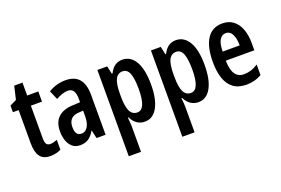

<svg xmlns="http://www.w3.org/2000/svg" viewBox="-114 -1028 2392 1637"><g transform="rotate(-20 1081.5 -210.0)"><path d="M223 -87Q237 -87 252 -91Q267 -95 285 -101V-12Q243 10 188 10Q124 10 95 -30Q66 -70 66 -151V-451H14V-511L74 -540L102 -660H177V-543H278V-451H177V-153Q177 -120 187 -103.5Q197 -87 223 -87Z M527 -554Q691 -554 691 -363V0H609L592 -74H590Q566 -32 535.5 -11Q505 10 459 10Q415 10 388 -14Q361 -38 348 -76Q335 -114 335 -158Q335 -242 381 -285Q427 -328 514 -332L581 -335V-366Q581 -413 565.5 -438Q550 -463 516 -463Q469 -463 407 -428L372 -510Q444 -554 527 -554ZM540 -256Q493 -254 470 -228.5Q447 -203 447 -158Q447 -116 461.5 -97.5Q476 -79 503 -79Q538 -79 559.5 -113Q581 -147 581 -207V-259Z M1042 -553Q1117 -553 1159.5 -480.5Q1202 -408 1202 -271Q1202 -139 1161 -64.5Q1120 10 1046 10Q967 10 925 -72H919Q925 -17 925 6V240H814V-543H903L919 -471H925Q949 -517 977.5 -535Q1006 -553 1042 -553ZM1011 -459Q967 -459 946 -418Q925 -377 925 -286V-262Q925 -170 946 -128Q967 -86 1012 -86Q1090 -86 1090 -270Q1090 -365 1071.5 -412Q1053 -459 1011 -459Z M1528 -553Q1603 -553 1645.5 -480.5Q1688 -408 1688 -271Q1688 -139 1647 -64.5Q1606 10 1532 10Q1453 10 1411 -72H1405Q1411 -17 1411 6V240H1300V-543H1389L1405 -471H1411Q1435 -517 1463.5 -535Q1492 -553 1528 -553ZM1497 -459Q1453 -459 1432 -418Q1411 -377 1411 -286V-262Q1411 -170 1432 -128Q1453 -86 1498 -86Q1576 -86 1576 -270Q1576 -365 1557.5 -412Q1539 -459 1497 -459Z M1949 -552Q2008 -552 2048 -521Q2088 -490 2108.5 -435.5Q2129 -381 2129 -310V-243H1870Q1872 -81 1977 -81Q2010 -81 2041 -90.5Q2072 -100 2106 -122V-26Q2075 -8 2040.5 1Q2006 10 1968 10Q1894 10 1848.5 -25Q1803 -60 1782.5 -122.5Q1762 -185 1762 -268Q1762 -406 1809.5 -479Q1857 -552 1949 -552ZM1949 -464Q1914 -464 1893.5 -431.5Q1873 -399 1871 -325H2026Q2026 -386 2007 -425Q1988 -464 1949 -464Z"/></g></svg>

Font: Noto Sans Kannada ExtraCondensed SemiBold
Style: Regular
Weight: 600
Width: 2
Designer: Jelle Bosma - Monotype Design Team
Foundry: Monotype Imaging Inc.
Version: Version 2.005; ttfautohint (v1.8.4.7-5d5b)